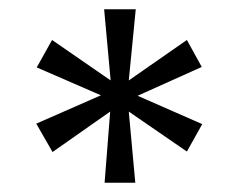

<svg xmlns="http://www.w3.org/2000/svg" viewBox="-20 -748 513 413"><path d="M205 -355 217 -508 93 -421 58 -482 197 -543 59 -603 92 -662 218 -575 204 -728H272L257 -575L382 -662L414 -604L276 -542L415 -481L382 -422L257 -508L271 -355Z"/></svg>

Font: DM Sans 28pt
Style: Regular
Weight: 400
Version: Version 4.004;gftools[0.9.30]